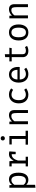

<svg xmlns="http://www.w3.org/2000/svg" viewBox="2188 -3000 1025 5440"><g transform="rotate(-90 2700.0 -280.5)"><path d="M336 -538Q527 -538 527 -264Q527 -139 475 -64Q423 11 324 11Q238 11 184 -49V202L100 212V-527H172L179 -453Q239 -538 336 -538ZM316 -470Q242 -470 184 -386V-125Q229 -59 305 -59Q436 -59 436 -264Q436 -470 316 -470Z M1056 -538Q1088 -538 1130 -527L1118 -348H1050V-461H1045Q923 -461 872 -287V-65H979V0H705V-65H788V-462H705V-527H851L867 -402Q899 -470 943.5 -504Q988 -538 1056 -538Z M1500 -773Q1528 -773 1545 -756.5Q1562 -740 1562 -714Q1562 -688 1545 -671.5Q1528 -655 1500 -655Q1473 -655 1456.5 -671.5Q1440 -688 1440 -714Q1440 -740 1456.5 -756.5Q1473 -773 1500 -773ZM1567 -527V-67H1715V0H1321V-67H1483V-460H1326V-527Z M1900 0V-527H1972L1979 -453Q2010 -493 2057.5 -515.5Q2105 -538 2153 -538Q2301 -538 2301 -382V0H2217V-320Q2217 -406 2200 -438.5Q2183 -471 2127 -471Q2084 -471 2046 -445Q2008 -419 1984 -383V0Z M2739 -61Q2808 -61 2876 -107L2916 -52Q2883 -23 2834 -6Q2785 11 2739 11Q2622 11 2556.5 -62.5Q2491 -136 2491 -261Q2491 -383 2557.5 -460.5Q2624 -538 2739 -538Q2841 -538 2915 -476L2874 -421Q2805 -467 2738 -467Q2667 -467 2624.5 -414.5Q2582 -362 2582 -261Q2582 -160 2624.5 -110.5Q2667 -61 2739 -61Z M3167 -234Q3170 -147 3212.5 -103Q3255 -59 3320 -59Q3390 -59 3461 -106L3500 -50Q3421 11 3320 11Q3206 11 3142.5 -63.5Q3079 -138 3079 -263Q3079 -384 3141.5 -461Q3204 -538 3308 -538Q3408 -538 3465.5 -468.5Q3523 -399 3523 -279Q3523 -256 3521 -234ZM3167 -298H3441Q3440 -381 3405 -425Q3370 -469 3309 -469Q3248 -469 3210 -425.5Q3172 -382 3167 -298Z M4119 -27Q4060 11 3977 11Q3894 11 3847 -32.5Q3800 -76 3800 -147V-461H3679V-527H3800V-646L3884 -656V-527H4067L4056 -461H3884V-148Q3884 -59 3985 -59Q4039 -59 4086 -84Z M4727 -264Q4727 -140 4667.5 -64.5Q4608 11 4500 11Q4391 11 4332 -62.5Q4273 -136 4273 -263Q4273 -388 4332.5 -463Q4392 -538 4501 -538Q4610 -538 4668.5 -464.5Q4727 -391 4727 -264ZM4501 -469Q4364 -469 4364 -263Q4364 -58 4500 -58Q4636 -58 4636 -264Q4636 -469 4501 -469Z M4900 0V-527H4972L4979 -453Q5010 -493 5057.5 -515.5Q5105 -538 5153 -538Q5301 -538 5301 -382V0H5217V-320Q5217 -406 5200 -438.5Q5183 -471 5127 -471Q5084 -471 5046 -445Q5008 -419 4984 -383V0Z"/></g></svg>

Font: Fira Mono
Style: Regular
Weight: 400
Designer: Carrois Corporate & Edenspiekermann AG
Foundry: Carrois Corporate GbR & Edenspiekermann AG
Version: Version 3.206;PS 003.206;hotconv 1.0.70;makeotf.lib2.5.58329